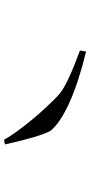

<svg xmlns="http://www.w3.org/2000/svg" viewBox="-67 -667 494 936"><path d="M352.5 -415.5Q316.4 -266.1 270.8 -165.5Q225.1 -64.9 177.7 -28.3Q124 0 -43 37.1L-47.4 14.2Q-11.2 -5.4 43.9 -47.6Q99.1 -89.8 150.6 -137.2Q202.1 -184.6 222.9 -209.2Q243.7 -233.9 269.5 -289.6Q295.4 -345.2 322.8 -420.9ZM314.5 -646ZM192.4 -647ZM229.5 248.5ZM175.8 21ZM119.1 -267.1ZM281.7 35.2Z"/></svg>

Font: Noto Nastaliq Urdu
Style: Regular
Weight: 400
Designer: Monotype Design Team
Foundry: Monotype Imaging Inc.
Version: Version 1.02 uh